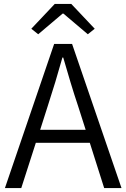

<svg xmlns="http://www.w3.org/2000/svg" viewBox="-20 -955 642 975"><path d="M174 -781 298 -886H302L426 -781L461 -809L342 -935H258L139 -809ZM5 0H88L162 -230H436L509 0H597L346 -732H255ZM184 -296 222 -415C249 -498 273 -577 297 -663H301C326 -577 349 -498 377 -415L415 -296Z"/></svg>

Font: Noto Sans HK DemiLight
Style: Regular
Weight: 350
Designer: Ryoko NISHIZUKA 西塚涼子 (kana, bopomofo & ideographs); Paul D. Hunt (Latin, Greek & Cyrillic); Sandoll Communications 산돌커뮤니
Foundry: Adobe
Version: Version 2.004;hotconv 1.0.118;makeotfexe 2.5.65603